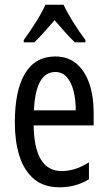

<svg xmlns="http://www.w3.org/2000/svg" viewBox="-20 -786 458 816"><path d="M215 -546Q270 -546 306 -514.5Q342 -483 360 -429.5Q378 -376 378 -309V-253H123Q126 -59 242 -59Q271 -59 299.5 -68Q328 -77 358 -96V-24Q302 10 233 10Q165 10 123 -26.5Q81 -63 62 -125Q43 -187 43 -265Q43 -402 86.5 -474Q130 -546 215 -546ZM215 -480Q174 -480 151 -440Q128 -400 124 -317H302Q302 -361 293 -398Q284 -435 264.5 -457.5Q245 -480 215 -480ZM250 -766Q266 -732 292 -690.5Q318 -649 343 -616V-606H298Q277 -626 256 -650Q235 -674 212 -700Q189 -674 166.5 -648.5Q144 -623 126 -606H81V-616Q108 -653 133.5 -693.5Q159 -734 173 -766Z"/></svg>

Font: Noto Sans Lao ExtraCondensed
Style: Regular
Weight: 400
Width: 2
Designer: Monotype Design Team
Foundry: Monotype Imaging Inc.
Version: Version 2.003; ttfautohint (v1.8.4.7-5d5b)